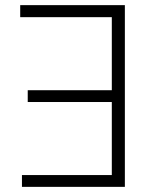

<svg xmlns="http://www.w3.org/2000/svg" viewBox="-20 -727 596 747"><path d="M465.8 0H65.4V-45.9H415V-330.1H87.9V-376H415V-660.2H58.6V-707H465.8Z"/></svg>

Font: Pretendard JP ExtraLight
Style: Regular
Weight: 200
Designer: Base glyphs from Inter by Rasmus Andersson; Hangeul glyphs from Noto Sans CJK(Source Han Sans) by Jang Soo-young and Kan
Foundry: Kil Hyung-jin
Version: Version 1.309